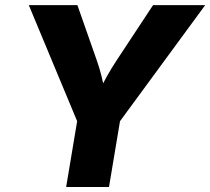

<svg xmlns="http://www.w3.org/2000/svg" viewBox="-20 -748 841 768"><path d="M244.6 0 288.6 -263.2 95.2 -727.5H289.6L367.2 -506.3Q378.4 -474.6 386.2 -442.9Q394 -411.1 401.4 -370.1H370.1Q390.1 -411.6 408 -443.4Q425.8 -475.1 446.3 -506.3L592.3 -727.5H800.8L460 -263.2L416 0Z"/></svg>

Font: Inter 17pt ExtraBold
Style: Italic
Weight: 800
Italic angle: -9.3988°
Version: Version 4.001;git-66647c0bb